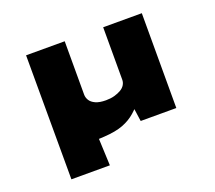

<svg xmlns="http://www.w3.org/2000/svg" viewBox="-118 -694 1138 1018"><g transform="rotate(-20 451.0 -185.0)"><path d="M121 165 120 -535H338V-234Q338 -217 347.5 -201.5Q357 -186 379 -176Q401 -166 437 -166Q464 -166 485.5 -172Q507 -178 523 -187.5Q539 -197 547 -210.5Q555 -224 555 -239V-535H773V0H572L561 -77L603 -116Q572 -78 541.5 -51Q511 -24 469.5 -8Q428 8 362 12Q354 12 343 13Q332 14 323 14Q314 14 308 13L328 -69L338 165Z"/></g></svg>

Font: Lexend Peta Black
Style: Regular
Weight: 900
Version: Version 1.007